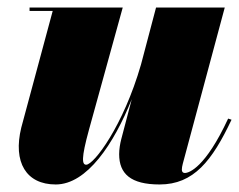

<svg xmlns="http://www.w3.org/2000/svg" viewBox="-20 -480 635 510"><path d="M306 -460H58.5V-451H120L36.5 -141C14 -49 49.5 10 128 10C211 10 282.5 -98 330 -216.5L302 -110C299 -98.5 296.5 -83.5 296.5 -70.5C296.5 -18.5 327 10 404 10C494.5 10 543.5 -53 595 -162L586 -165C525.5 -34.5 482 -20.5 471 -20.5C465.5 -20.5 463 -24 463 -29.5C463 -34 464 -39 465.5 -45L577 -460H394.5L354.5 -308.5C307.5 -145.5 229.5 -42.5 209 -42.5C198 -42.5 195 -58 216.5 -136Z"/></svg>

Font: Bodoni* 24pt Fatface
Style: Italic
Weight: 900
Italic angle: -13°
Version: Version 2.3